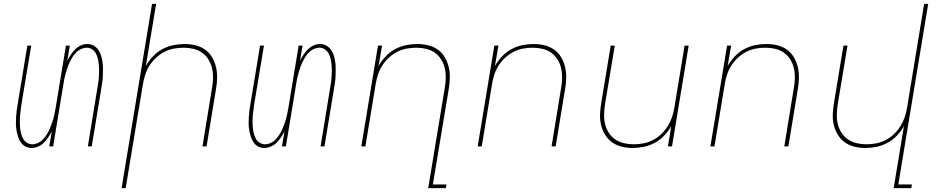

<svg xmlns="http://www.w3.org/2000/svg" viewBox="-20 -755 4840 990"><path d="M143 8Q125 8 110.5 0Q96 -8 87 -21.5Q78 -35 73 -51Q68 -67 65 -84Q62 -101 62 -118Q62 -135 63 -152.5Q64 -170 66.5 -188Q69 -206 72 -223L121 -520H141L91 -220Q89 -205 87 -189.5Q85 -174 83.5 -158.5Q82 -143 82 -127.5Q82 -112 83.5 -97Q85 -82 88.5 -67.5Q92 -53 99 -40Q106 -27 119 -19Q132 -11 147 -11Q161 -11 175.5 -17.5Q190 -24 200.5 -35Q211 -46 219.5 -59Q228 -72 234 -85.5Q240 -99 245.5 -113.5Q251 -128 255 -142Q259 -156 261.5 -170Q264 -184 267 -199L320 -520H340L327 -442Q335 -458 345 -473Q355 -488 367.5 -500.5Q380 -513 396.5 -520.5Q413 -528 430 -528Q448 -528 462.5 -520Q477 -512 486.5 -498.5Q496 -485 501 -469Q506 -453 508.5 -436Q511 -419 511 -402Q511 -385 510.5 -367.5Q510 -350 507.5 -332Q505 -314 502 -297L453 0H433L482 -300Q485 -315 487 -330.5Q489 -346 490 -361.5Q491 -377 491 -392.5Q491 -408 489.5 -423Q488 -438 484.5 -452.5Q481 -467 474 -480Q467 -493 454.5 -501Q442 -509 427 -509Q413 -509 398.5 -502.5Q384 -496 373 -485Q362 -474 354 -461Q346 -448 339.5 -434.5Q333 -421 328 -406.5Q323 -392 319 -378Q315 -364 312 -350Q309 -336 307 -321L254 0H234L247 -78Q239 -62 229 -47Q219 -32 206.5 -19.5Q194 -7 177 0.5Q160 8 143 8Z M607 215 764 -735H785L732 -415Q747 -441 768.5 -464Q790 -487 817 -501.5Q844 -516 873 -522Q902 -528 931 -528Q960 -528 987.5 -521.5Q1015 -515 1037 -499.5Q1059 -484 1073 -460.5Q1087 -437 1093.5 -410.5Q1100 -384 1099.5 -355Q1099 -326 1094 -297L1045 0H1024L1073 -300Q1078 -326 1078.5 -352Q1079 -378 1073.5 -402.5Q1068 -427 1055 -448Q1042 -469 1022.5 -483Q1003 -497 978 -503Q953 -509 927 -509Q903 -509 877.5 -504.5Q852 -500 828.5 -488Q805 -476 785 -457.5Q765 -439 751 -417Q737 -395 729 -370.5Q721 -346 717 -321L628 215Z M1343 8Q1325 8 1310.5 0Q1296 -8 1287 -21.5Q1278 -35 1273 -51Q1268 -67 1265 -84Q1262 -101 1262 -118Q1262 -135 1263 -152.5Q1264 -170 1266.5 -188Q1269 -206 1272 -223L1321 -520H1341L1291 -220Q1289 -205 1287 -189.5Q1285 -174 1283.5 -158.5Q1282 -143 1282 -127.5Q1282 -112 1283.5 -97Q1285 -82 1288.5 -67.5Q1292 -53 1299 -40Q1306 -27 1319 -19Q1332 -11 1347 -11Q1361 -11 1375.5 -17.5Q1390 -24 1400.5 -35Q1411 -46 1419.5 -59Q1428 -72 1434 -85.5Q1440 -99 1445.5 -113.5Q1451 -128 1455 -142Q1459 -156 1461.5 -170Q1464 -184 1467 -199L1520 -520H1540L1527 -442Q1535 -458 1545 -473Q1555 -488 1567.5 -500.5Q1580 -513 1596.5 -520.5Q1613 -528 1630 -528Q1648 -528 1662.5 -520Q1677 -512 1686.5 -498.5Q1696 -485 1701 -469Q1706 -453 1708.5 -436Q1711 -419 1711 -402Q1711 -385 1710.5 -367.5Q1710 -350 1707.5 -332Q1705 -314 1702 -297L1653 0H1633L1682 -300Q1685 -315 1687 -330.5Q1689 -346 1690 -361.5Q1691 -377 1691 -392.5Q1691 -408 1689.5 -423Q1688 -438 1684.5 -452.5Q1681 -467 1674 -480Q1667 -493 1654.5 -501Q1642 -509 1627 -509Q1613 -509 1598.5 -502.5Q1584 -496 1573 -485Q1562 -474 1554 -461Q1546 -448 1539.5 -434.5Q1533 -421 1528 -406.5Q1523 -392 1519 -378Q1515 -364 1512 -350Q1509 -336 1507 -321L1454 0H1434L1447 -78Q1439 -62 1429 -47Q1419 -32 1406.5 -19.5Q1394 -7 1377 0.5Q1360 8 1343 8Z M2188 215 2273 -300Q2278 -326 2278.5 -352Q2279 -378 2273.5 -402.5Q2268 -427 2255 -448Q2242 -469 2222.5 -483Q2203 -497 2178 -503Q2153 -509 2127 -509Q2103 -509 2077.5 -504.5Q2052 -500 2028.5 -488Q2005 -476 1985 -457.5Q1965 -439 1951 -417Q1937 -395 1929 -370.5Q1921 -346 1917 -321L1864 0H1843L1929 -520H1950L1932 -415Q1947 -441 1968.5 -464Q1990 -487 2017 -501.5Q2044 -516 2073 -522Q2102 -528 2131 -528Q2160 -528 2187.5 -521.5Q2215 -515 2237 -499.5Q2259 -484 2273 -460.5Q2287 -437 2293.5 -410.5Q2300 -384 2299.5 -355Q2299 -326 2294 -297L2212 196H2282L2279 215Z M2443 0 2529 -520H2550L2532 -415Q2547 -441 2568.5 -464Q2590 -487 2617 -501.5Q2644 -516 2673 -522Q2702 -528 2731 -528Q2760 -528 2787.5 -521.5Q2815 -515 2837 -499.5Q2859 -484 2873 -460.5Q2887 -437 2893.5 -410.5Q2900 -384 2899.5 -355Q2899 -326 2894 -297L2845 0H2824L2873 -300Q2878 -326 2878.5 -352Q2879 -378 2873.5 -402.5Q2868 -427 2855 -448Q2842 -469 2822.5 -483Q2803 -497 2778 -503Q2753 -509 2727 -509Q2703 -509 2677.5 -504.5Q2652 -500 2628.5 -488Q2605 -476 2585 -457.5Q2565 -439 2551 -417Q2537 -395 2529 -370.5Q2521 -346 2517 -321L2464 0Z M3242 8Q3213 8 3186 1.5Q3159 -5 3137 -20.5Q3115 -36 3100.5 -59.5Q3086 -83 3079.5 -109.5Q3073 -136 3074 -165Q3075 -194 3080 -223L3129 -520H3150L3100 -220Q3096 -194 3095 -168Q3094 -142 3099.5 -117.5Q3105 -93 3118 -72Q3131 -51 3151 -37Q3171 -23 3196 -17Q3221 -11 3247 -11Q3271 -11 3296 -15.5Q3321 -20 3345 -32Q3369 -44 3388.5 -62.5Q3408 -81 3422 -103Q3436 -125 3444.5 -149.5Q3453 -174 3457 -199L3510 -520H3531L3445 0H3424L3441 -105Q3427 -79 3405 -56Q3383 -33 3356 -18.5Q3329 -4 3300 2Q3271 8 3242 8Z M3643 0 3729 -520H3750L3732 -415Q3747 -441 3768.5 -464Q3790 -487 3817 -501.5Q3844 -516 3873 -522Q3902 -528 3931 -528Q3960 -528 3987.5 -521.5Q4015 -515 4037 -499.5Q4059 -484 4073 -460.5Q4087 -437 4093.5 -410.5Q4100 -384 4099.5 -355Q4099 -326 4094 -297L4045 0H4024L4073 -300Q4078 -326 4078.5 -352Q4079 -378 4073.5 -402.5Q4068 -427 4055 -448Q4042 -469 4022.5 -483Q4003 -497 3978 -503Q3953 -509 3927 -509Q3903 -509 3877.5 -504.5Q3852 -500 3828.5 -488Q3805 -476 3785 -457.5Q3765 -439 3751 -417Q3737 -395 3729 -370.5Q3721 -346 3717 -321L3664 0Z M4588 215 4641 -105Q4627 -79 4605 -56Q4583 -33 4556 -18.5Q4529 -4 4500 2Q4471 8 4442 8Q4413 8 4386 1.5Q4359 -5 4337 -20.5Q4315 -36 4300.5 -59.5Q4286 -83 4279.5 -109.5Q4273 -136 4274 -165Q4275 -194 4280 -223L4329 -520H4350L4300 -220Q4296 -194 4295 -168Q4294 -142 4299.5 -117.5Q4305 -93 4318 -72Q4331 -51 4351 -37Q4371 -23 4396 -17Q4421 -11 4447 -11Q4471 -11 4496 -15.5Q4521 -20 4545 -32Q4569 -44 4588.5 -62.5Q4608 -81 4622 -103Q4636 -125 4644.5 -149.5Q4653 -174 4657 -199L4745 -735H4766L4612 196H4682L4679 215Z"/></svg>

Font: Iosevka Thin Extended Oblique
Style: Regular
Weight: 100
Width: 7
Italic angle: -9°
Monospace: yes
Designer: Belleve Invis
Foundry: Belleve Invis
Version: Version 32.5.0; ttfautohint (v1.8.4)